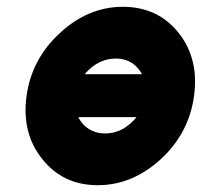

<svg xmlns="http://www.w3.org/2000/svg" viewBox="-20 -532 593 564"><path d="M341 -512Q239 -512 156 -435Q73 -359 58 -250Q43 -141 104 -65Q165 12 267 12Q369 12 453 -65Q535 -141 550 -250Q565 -359 505 -435Q444 -512 341 -512ZM320 -360Q363 -360 388 -328Q413 -296 406 -250Q402 -227 393 -207.5Q384 -188 366 -172Q332 -140 289 -140Q246 -140 220 -172Q195 -204 202 -250Q206 -273 215.5 -292.5Q225 -312 242 -328Q277 -360 320 -360ZM85 -188H510L527 -314H102Z"/></svg>

Font: Unageo
Style: ExtraBold-Italic
Weight: 800
Designer: Richard Sepsi
Foundry: Richard Sepsi
Version: Version 2.000